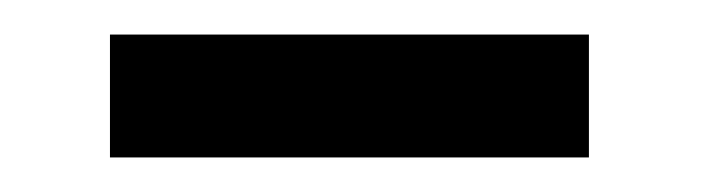

<svg xmlns="http://www.w3.org/2000/svg" viewBox="-20 -305 412 110"><path d="M317.4 -285.2V-214.8H43V-285.2Z"/></svg>

Font: BabelStone Tibetan
Style: Regular
Weight: 400
Designer: Christopher J. Fynn
Foundry: BabelStone
Version: Version 10.011 October 1, 2023